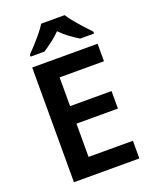

<svg xmlns="http://www.w3.org/2000/svg" viewBox="-169 -1030 897 1123"><g transform="rotate(-20 279.5 -468.5)"><path d="M499 0H92V-714H499V-605H223V-426H481V-317H223V-110H499ZM375 -937Q389 -915 411.5 -887.5Q434 -860 458 -834Q482 -808 500 -789V-777H414Q387 -793 357 -815Q327 -837 301 -864Q275 -837 246 -815.5Q217 -794 191 -777H105V-789Q124 -808 147.5 -834Q171 -860 193.5 -887.5Q216 -915 229 -937Z"/></g></svg>

Font: Noto Sans Lisu SemiBold
Style: Regular
Weight: 600
Designer: Monotype Design Team. David Williams.
Foundry: Monotype Imaging Inc.
Version: Version 2.102; ttfautohint (v1.8.4.7-5d5b)